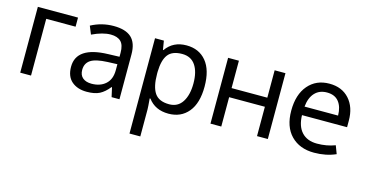

<svg xmlns="http://www.w3.org/2000/svg" viewBox="-80 -908 2870 1510"><g transform="rotate(15 1355.0 -153.0)"><path d="M402 -536V-462H163V0H75V-536Z M691 -545Q789 -545 836 -501.5Q883 -458 883 -365V0H819L802 -76H798Q761 -30 722 -10Q683 10 618 10Q542 10 495.5 -30Q449 -70 449 -149Q449 -313 706 -320L797 -323V-355Q797 -419 769 -446.5Q741 -474 686 -474Q621 -474 535 -433L508 -499Q594 -545 691 -545ZM796 -262 717 -259Q620 -255 580 -228Q540 -201 540 -148Q540 -105 566.5 -83Q593 -61 638 -61Q709 -61 752.5 -100Q796 -139 796 -214Z M1284 -546Q1386 -546 1445 -475Q1504 -404 1504 -269Q1504 -134 1444.5 -62Q1385 10 1283 10Q1175 10 1117 -68H1111Q1117 1 1117 20V240H1029V-536H1101L1113 -463H1117Q1175 -546 1284 -546ZM1268 -472Q1188 -472 1153.5 -427Q1119 -382 1117 -286V-269Q1117 -165 1151.5 -114Q1186 -63 1270 -63Q1340 -63 1376.5 -119.5Q1413 -176 1413 -270Q1413 -365 1376.5 -418.5Q1340 -472 1268 -472Z M1712 -536V-313H2003V-536H2091V0H2003V-239H1712V0H1624V-536Z M2448 -546Q2550 -546 2609.5 -480Q2669 -414 2669 -304V-251H2302Q2304 -161 2348.5 -113Q2393 -65 2473 -65Q2552 -65 2620 -91L2645 -25Q2565 10 2469 10Q2351 10 2281 -61.5Q2211 -133 2211 -264Q2211 -395 2275.5 -470.5Q2340 -546 2448 -546ZM2447 -474Q2385 -474 2348 -434Q2311 -394 2304 -321H2577Q2576 -392 2543.5 -433Q2511 -474 2447 -474Z"/></g></svg>

Font: Advent Sans Logo
Style: Regular
Weight: 400
Designer: Types & Symbols
Foundry: Types & Symbols
Version: Version 1.002